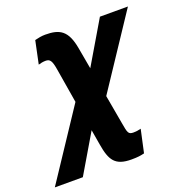

<svg xmlns="http://www.w3.org/2000/svg" viewBox="-240 -687 997 1050"><g transform="rotate(-20 258.0 -161.5)"><path d="M-99 240H64L197 15L212 103C228 200 253 240 348 240C386 240 401 237 423 232L452 99C437 103 423 105 409 105C378 105 376 94 366 36L336 -133L615 -553H452L306 -306L284 -429C265 -539 221 -563 137 -563C116 -563 96 -559 76 -554L48 -421C60 -425 77 -428 90 -428C115 -428 125 -416 134 -360L167 -161Z"/></g></svg>

Font: Noto Sans ExtraCondensed Black
Style: Italic
Weight: 900
Width: 2
Italic angle: -12°
Designer: Monotype Design Team
Foundry: Monotype Imaging Inc.
Version: Version 2.013